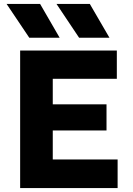

<svg xmlns="http://www.w3.org/2000/svg" viewBox="-20 -957 675 977"><path d="M82.5 0V-700H574.5V-556H248.5V-426H522V-293H248.5V-145.5H578.5V0ZM537 -765H382.5L267.5 -937H437ZM283.5 -765H129L13.5 -937H184Z"/></svg>

Font: Geologica Roman
Style: Bold
Weight: 700
Designer: Sindre Bremnes, Frode Helland
Foundry: Monokrom Skriftforlag AS
Version: Version 1.010;gftools[0.9.28]